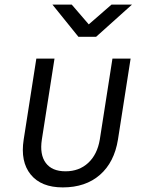

<svg xmlns="http://www.w3.org/2000/svg" viewBox="-20 -805 640 835"><path d="M253 10Q159 10 113.5 -46Q68 -102 83 -198L138 -550H217L162 -198Q152 -133 179 -96.5Q206 -60 265 -60Q324 -60 363.5 -96.5Q403 -133 414 -198L469 -550H548L493 -198Q477 -99 414.5 -44.5Q352 10 253 10ZM321 -645 208 -785H292L366 -699L465 -785H554L398 -645Z"/></svg>

Font: JetBrains Mono NL Light
Style: Italic
Weight: 300
Italic angle: -9°
Designer: Philipp Nurullin, Konstantin Bulenkov
Foundry: JetBrains
Version: Version 2.304; ttfautohint (v1.8.4.7-5d5b)